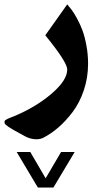

<svg xmlns="http://www.w3.org/2000/svg" viewBox="-45 -354 441 855"><path d="M123.5 481 29.3 322.8H89.8L158.2 439.9L227.1 322.8H287.6L192.9 481ZM254.4 -334.5Q264.2 -323.2 274.2 -310.1Q284.2 -296.9 298.1 -271.5Q312 -246.1 322.3 -218.5Q332.5 -190.9 339.8 -151.4Q347.2 -111.8 347.2 -69.8Q347.2 -8.3 328.4 47.6Q309.6 103.5 278.8 144.3Q248 185.1 214.6 213.9Q181.2 242.7 146 260.3Q129.4 268.1 107.4 265.6Q85.4 263.2 67.4 253.4L14.2 224.1Q1.5 216.8 -7.1 210.9Q-15.6 205.1 -20.3 200.7Q-24.9 196.3 -24.9 191.9Q-24.9 187.5 -24.4 185.1Q-23.9 182.6 -18.1 179.2Q-12.2 175.8 -9.3 174.3Q-6.3 172.9 2.9 169.2Q12.2 165.5 15.1 164.6Q114.3 123.5 184.3 63.5Q254.4 3.4 254.4 -44.4Q254.4 -77.1 156.7 -196.8Z"/></svg>

Font: Sahel FD
Style: Bold-FD
Weight: 700
Foundry: Saber Rastikerdar (saber.rastikerdar@gmail.com)
Version: Version 3.3.0